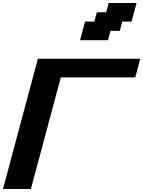

<svg xmlns="http://www.w3.org/2000/svg" viewBox="-20 -1270 962 1290"><path d="M0 0H187.5L388.7 -750H888.7Q894.5 -770.5 905.5 -812.5Q916.5 -854.5 921.9 -875H234.4Q195.3 -729 117.2 -437.5Q39.1 -146 0 0ZM518.1 -1000H705.6L722.2 -1062.5H784.7L801.3 -1125H863.8Q869.6 -1146 880.9 -1187.5Q892.1 -1229 897.5 -1250H710L693.4 -1187.5H630.9L613.8 -1125H551.3Q545.9 -1104 534.9 -1062.3Q523.9 -1020.5 518.1 -1000Z"/></svg>

Font: Faithful 32x
Style: SemiboldOblique
Weight: 400
Foundry: Faithful Resource Pack
Version: Version 1.0; January 27, 2023